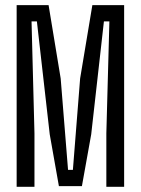

<svg xmlns="http://www.w3.org/2000/svg" viewBox="-20 -717 540 737"><path d="M112.3 0H43.9V-697.3H166.5L212.9 -416L241.2 -64.9H259.8L287.6 -416L334.5 -697.3H456.5V0H388.2V-205.1L399.9 -634.8H378.9L330.1 -201.2L294.4 -2.4H206.1L170.9 -201.2L121.6 -634.8H101.1L112.3 -205.1Z"/></svg>

Font: Agdasima
Style: Regular
Weight: 400
Width: 3
Designer: The DocRepair Project, Patric King
Foundry: Google
Version: Version 2.002